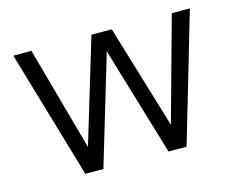

<svg xmlns="http://www.w3.org/2000/svg" viewBox="-77 -617 902 729"><g transform="rotate(-15 374.0 -252.0)"><path d="M175 0 27 -504H98L211 -96L334 -504H414L537 -96L650 -504H721L573 0H502L374 -428L246 0Z"/></g></svg>

Font: DM Sans Light
Style: Regular
Weight: 300
Designer: Colophon Foundry, Jonny Pinhorn
Foundry: Colophon Foundry
Version: Version 4.004; ttfautohint (v1.8.4.7-5d5b)